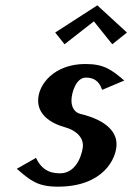

<svg xmlns="http://www.w3.org/2000/svg" viewBox="-20 -690 496 720"><path d="M456 -568 345 -670 187 -568 222 -524 332 -610 401 -524ZM123 -313C123 -262 165 -229 226 -212C252 -205 291 -184 291 -144C291 -127 274 -40 205 -40C159 -40 133 -60 115 -98L43 -57C93 -14 120 10 197 10C367 10 417 -95 417 -149C417 -204 365 -243 281 -263C261 -268 248 -286 248 -313C248 -342 265 -399 302 -399C332 -399 352 -386 363 -353L446 -388C398 -429 370 -450 300 -450C185 -450 123 -375 123 -313Z"/></svg>

Font: Pfennig
Style: BoldItalic
Weight: 700
Italic angle: -13°
Version: Version 20100423